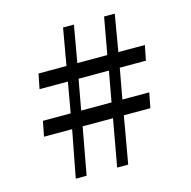

<svg xmlns="http://www.w3.org/2000/svg" viewBox="-113 -881 1005 1008"><g transform="rotate(-15 390.0 -377.0)"><path d="M491 -488 461 -323H296L326 -488ZM708 -569H564L598 -769H540L504 -569H341L376 -769H317L282 -569H130L114 -488H268L239 -323H88L72 -241H225L176 15H235L282 -241H447L401 15H461L506 -241H650L666 -323H520L550 -488H692Z"/></g></svg>

Font: UoqMunThenKhung
Style: Regular
Weight: 400
Designer: Font-Kai, 金井和夫, 宇文滿月
Foundry: Kazuo Kanai, Moonlit Owen
Version: Version 1.197